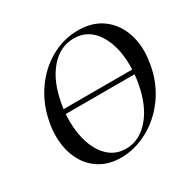

<svg xmlns="http://www.w3.org/2000/svg" viewBox="-146 -783 945 943"><g transform="rotate(-30 327.0 -312.0)"><path d="M91 -336H596V-310H91ZM56 -240Q56 -278 63 -313Q79 -405 129.5 -479Q180 -553 253.5 -594.5Q327 -636 410 -636Q482 -636 534 -603.5Q586 -571 613.5 -514Q641 -457 641 -385Q641 -357 634 -313Q617 -216 564 -142.5Q511 -69 436 -28.5Q361 12 282 12Q212 12 161 -20.5Q110 -53 83 -110.5Q56 -168 56 -240ZM536 -260Q545 -311 545 -358Q545 -470 499 -541Q453 -612 371 -612Q293 -612 236.5 -546Q180 -480 160 -366Q151 -318 151 -271Q151 -199 171.5 -140.5Q192 -82 231 -48Q270 -14 325 -14Q401 -14 458 -79.5Q515 -145 536 -260Z"/></g></svg>

Font: Cormorant Garamond SemiBold
Style: Italic
Weight: 600
Italic angle: -10°
Designer: Christian Thalmann (Catharsis Fonts)
Foundry: Catharsis Fonts
Version: Version 4.000